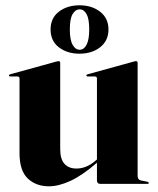

<svg xmlns="http://www.w3.org/2000/svg" viewBox="-20 -678 581 708"><path d="M52 -113V-388.5Q52 -396 44 -396H18Q13 -396 13 -400Q13 -402.5 17.5 -404L184 -450Q193 -452.5 196 -452.5Q202 -452.5 202 -446V-128.5Q202 -91 217.8 -73.8Q233.5 -56.5 262 -56.5Q300 -56.5 334 -87L337.5 -90V-388.5Q337.5 -396 330 -396H304Q298.5 -396 298.5 -400Q298.5 -402.5 303 -404L469.5 -450Q477.5 -452.5 481.5 -452.5Q487.5 -452.5 487.5 -446V-30Q487.5 -15 499.5 -12.5L523 -8Q528.5 -6.5 528.5 -3.5Q528.5 0 524 0H350Q337.5 0 337.5 -13V-78Q284 -31.5 240.2 -11.2Q196.5 9 160.5 9Q112.5 9 82.2 -20Q52 -49 52 -113ZM273 -480Q228 -480 197.2 -503.5Q166.5 -527 166.5 -569.5Q166.5 -611.5 197.2 -635Q228 -658.5 273 -658.5Q319 -658.5 349.5 -634.5Q380 -610.5 380 -569.5Q380 -528 349.5 -504Q319 -480 273 -480ZM274 -643.5Q258 -643.5 247.8 -626.2Q237.5 -609 237.5 -569.5Q237.5 -531 247.8 -512.8Q258 -494.5 274 -494.5Q289.5 -494.5 299.2 -513Q309 -531.5 309 -569.5Q309 -608.5 299.2 -626Q289.5 -643.5 274 -643.5Z"/></svg>

Font: Fraunces 144pt
Style: Bold
Weight: 700
Version: Version 1.000;[b76b70a41]